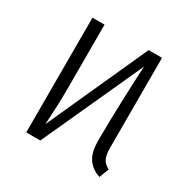

<svg xmlns="http://www.w3.org/2000/svg" viewBox="-127 -637 742 758"><g transform="rotate(30 243.5 -257.5)"><path d="M439 -36 422 8Q382 -6 364 -35Q346 -64 346 -114Q346 -193 350 -303.5Q354 -414 357 -458L148 0H84V-523H139V-212Q139 -169 135 -103L133 -66L340 -523H401V-113Q401 -80 409.5 -63.5Q418 -47 439 -36Z"/></g></svg>

Font: Fira Sans Extra Condensed Light
Style: Regular
Weight: 300
Width: 1
Designer: Carrois Corporate & Edenspiekermann AG
Foundry: Carrois Corporate GbR & Edenspiekermann AG
Version: Version 4.203